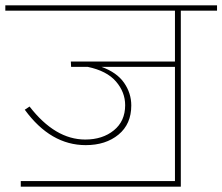

<svg xmlns="http://www.w3.org/2000/svg" viewBox="-32 -701 835 721"><path d="M783 -681V-661H647V0H46V-21H625V-450H349Q407 -429 434 -390Q461 -351 461 -305Q461 -235 413 -195.5Q365 -156 290 -156Q158 -156 61 -289L79 -301Q175 -177 288 -177Q353 -177 395.5 -211.5Q438 -246 438 -306Q438 -355 403.5 -395Q369 -435 297 -450H235L234 -470H625V-661H-12V-681Z"/></svg>

Font: FiraGO Thin
Style: Regular
Weight: 100
Designer: bBox Type
Foundry: bBox Type GmbH
Version: Version 1.001;PS 001.001;hotconv 1.0.88;makeotf.lib2.5.64775